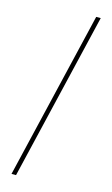

<svg xmlns="http://www.w3.org/2000/svg" viewBox="-148 -886 646 1105"><g transform="rotate(15 175.0 -333.5)"><path d="M280 -833 43 166H70L307 -833Z"/></g></svg>

Font: Noto Sans Devanagari Condensed Thin
Style: Regular
Weight: 100
Width: 3
Designer: Jelle Bosma - Monotype Design Team
Foundry: Monotype Imaging Inc.
Version: Version 2.004